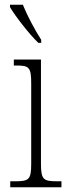

<svg xmlns="http://www.w3.org/2000/svg" viewBox="-20 -786 286 806"><path d="M141 -606H153V-619C128 -657 94 -721 76 -766H22V-756C42 -721 103 -642 141 -606ZM23 0H238V-25H222C162 -25 152 -31 152 -99V-536H38V-511H48C102 -511 111 -504 111 -436V-98C111 -31 101 -25 42 -25H23Z"/></svg>

Font: Noto Serif Devanagari Condensed ExtraLight
Style: Regular
Weight: 200
Width: 3
Designer: Universal Thirst, Indian Type Foundry and the Monotype Design Team
Foundry: Monotype Imaging Inc.
Version: Version 2.004